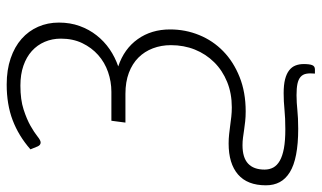

<svg xmlns="http://www.w3.org/2000/svg" viewBox="-238 -540 962 574"><g transform="rotate(-90 243.0 -253.0)"><path d="M310 207.5Q311.5 192 309.5 181.5Q307.5 171 300 164.5Q292.5 158 279.2 155.2Q266 152.5 245.5 152.5Q233.5 152.5 222.8 153.2Q212 154 200.8 155Q189.5 156 176 156.8Q162.5 157.5 145 157.5Q100 157.5 67.8 151.2Q35.5 145 15.2 132.5Q-5 120 -14.5 102.2Q-24 84.5 -24 61Q-24 5.5 8.5 -22.5Q41 -50.5 101 -50.5Q115.5 -50.5 128.8 -49Q142 -47.5 155 -45.8Q168 -44 181.2 -42.5Q194.5 -41 209 -41Q251 -41 285.2 -55Q319.5 -69 344 -93.8Q368.5 -118.5 381.8 -151.5Q395 -184.5 395 -223Q395 -252 385.5 -277Q376 -302 357.8 -320.2Q339.5 -338.5 312.2 -348.8Q285 -359 249.5 -359H163.5L169 -401H255.5Q286 -401 314.8 -411Q343.5 -421 365.5 -440.5Q387.5 -460 401 -488Q414.5 -516 414.5 -552Q414.5 -578 405 -600.2Q395.5 -622.5 377.5 -638.8Q359.5 -655 333.5 -664Q307.5 -673 274 -673Q232 -673 202.8 -663.5Q173.5 -654 153.8 -642.8Q134 -631.5 122.2 -622Q110.5 -612.5 104 -612.5Q96.5 -612.5 92.5 -621L83.5 -643Q124 -678.5 170.8 -696.2Q217.5 -714 277.5 -714Q321 -714 355.5 -702.2Q390 -690.5 413.8 -669.5Q437.5 -648.5 450 -620Q462.5 -591.5 462.5 -558Q462.5 -524 452.2 -495.8Q442 -467.5 424.2 -445Q406.5 -422.5 382.8 -406.2Q359 -390 331.5 -380.5Q384 -363 413 -322.2Q442 -281.5 442 -225.5Q442 -179.5 425.2 -138.5Q408.5 -97.5 377 -66.8Q345.5 -36 300 -17.8Q254.5 0.5 197 0.5Q180.5 0.5 167.2 -1Q154 -2.5 142 -4.2Q130 -6 118.8 -7.5Q107.5 -9 96 -9Q58.5 -9 40.8 7.8Q23 24.5 23 57Q23 71.5 29.2 83Q35.5 94.5 49.5 102.5Q63.5 110.5 86.5 114.8Q109.5 119 143.5 119Q177 119 202 116.5Q227 114 251.5 114Q276 114 292.8 118.2Q309.5 122.5 319.8 130.5Q330 138.5 334.2 149.5Q338.5 160.5 338.5 174Q338.5 191.5 335.2 199.5Q332 207.5 322.5 207.5H310Z"/></g></svg>

Font: Lato Light
Style: Italic
Weight: 300
Italic angle: -7°
Designer: Lukasz Dziedzic
Foundry: tyPoland Lukasz Dziedzic
Version: Version 2.007; 2014-02-27